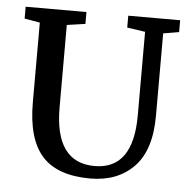

<svg xmlns="http://www.w3.org/2000/svg" viewBox="-45 -594 638 645"><g transform="rotate(5 274.0 -272.0)"><path d="M282 6Q171 6 119.5 -51.5Q68 -109 68 -232V-501L16 -510V-550H221V-510L159 -501V-223Q159 -37 293 -37Q423 -37 423 -219V-501L362 -510V-550H537V-510L484 -501V-223Q484 -107 429 -50.5Q374 6 282 6Z"/></g></svg>

Font: Aikya Medium
Style: Regular
Weight: 500
Designer: Neelakash Kshetrimayum (Latin subset based on Merriweather by Eben Sorkin)
Foundry: Brand New Type
Version: Version 1.00 b005